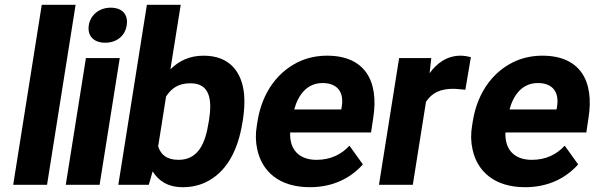

<svg xmlns="http://www.w3.org/2000/svg" viewBox="-20 -770 2477 800"><path d="M35 0H176L295 -750H154Z M350 -665C343 -619 372 -592 418 -592C465 -592 501 -619 508 -665C515 -711 488 -738 441 -738C395 -738 357 -709 350 -665ZM254 0H395L479 -528H338Z M473 0H600L616 -56C640 -18 677 10 742 10C776 10 808 3 836 -10C921 -50 971 -139 990 -259L992 -270C998 -309 1000 -345 997 -378C988 -468 939 -538 828 -538C768 -538 724 -515 690 -481L733 -750H592ZM639 -160 672 -368C695 -403 724 -423 774 -423C856 -423 864 -352 851 -270L849 -259C836 -175 807 -104 724 -104C674 -104 650 -126 639 -160Z M1050 -246C1044 -211 1045 -178 1052 -147C1072 -55 1144 10 1271 10C1369 10 1442 -29 1492 -85L1436 -163C1403 -127 1358 -104 1299 -104C1223 -104 1186 -150 1189 -218H1526L1535 -278C1560 -434 1499 -538 1343 -538C1305 -538 1269 -531 1237 -518C1143 -479 1073 -390 1053 -265ZM1206 -314C1222 -373 1258 -424 1324 -424C1385 -424 1414 -387 1404 -326L1402 -314Z M1559 0H1700L1755 -346C1779 -382 1813 -400 1868 -400C1883 -400 1905 -397 1919 -396L1942 -532C1931 -535 1913 -538 1899 -538C1841 -538 1799 -505 1770 -465L1777 -528H1643Z M1947 -246C1941 -211 1942 -178 1949 -147C1969 -55 2041 10 2168 10C2266 10 2339 -29 2389 -85L2333 -163C2300 -127 2255 -104 2196 -104C2120 -104 2083 -150 2086 -218H2423L2432 -278C2457 -434 2396 -538 2240 -538C2202 -538 2166 -531 2134 -518C2040 -479 1970 -390 1950 -265ZM2103 -314C2119 -373 2155 -424 2221 -424C2282 -424 2311 -387 2301 -326L2299 -314Z"/></svg>

Font: Asimov Pro
Style: BdObl
Weight: 700
Designer: Google
Version: Version 2.000980; 2014